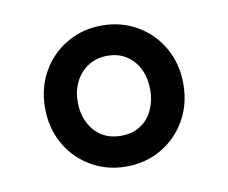

<svg xmlns="http://www.w3.org/2000/svg" viewBox="-51 -771 570 480"><g transform="rotate(-10 234.5 -531.0)"><path d="M234 -352Q185 -352 145 -375.5Q105 -399 82 -439.5Q59 -480 59 -531Q59 -582 82 -622.5Q105 -663 145 -686.5Q185 -710 234 -710Q284 -710 324 -686.5Q364 -663 387 -622.5Q410 -582 410 -531Q410 -480 387 -439.5Q364 -399 324 -375.5Q284 -352 234 -352ZM235 -430Q263 -430 283.5 -443Q304 -456 315 -479.5Q326 -503 326 -531Q326 -560 315 -583Q304 -606 283.5 -619.5Q263 -633 235 -633Q207 -633 186 -619.5Q165 -606 153.5 -583Q142 -560 142 -531Q142 -503 153.5 -479.5Q165 -456 185.5 -443Q206 -430 235 -430Z"/></g></svg>

Font: IBM Plex Sans Medium
Style: Regular
Weight: 500
Designer: Mike Abbink, Paul van der Laan, Pieter van Rosmalen
Foundry: Bold Monday
Version: Version 3.201